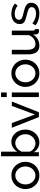

<svg xmlns="http://www.w3.org/2000/svg" viewBox="1442 -2212 780 3704"><g transform="rotate(-90 1832.0 -360.0)"><path d="M36.1 -259.8Q36.1 -314.9 55.7 -364Q75.2 -413.1 109.6 -450Q144 -486.8 192.6 -508.8Q241.2 -530.8 298.8 -530.8Q356.9 -530.8 406 -508.8Q455.1 -486.8 489.5 -450Q523.9 -413.1 543.5 -364Q563 -314.9 563 -259.8Q563 -205.6 543.9 -156.7Q524.9 -107.9 490 -71Q455.1 -34.2 406.5 -12.2Q357.9 9.8 298.8 9.8Q239.7 9.8 191.4 -12.2Q143.1 -34.2 108.6 -71Q74.2 -107.9 55.2 -157Q36.1 -206.1 36.1 -259.8ZM126 -258.8Q126 -217.8 139.4 -182.9Q152.8 -147.9 176.5 -122.1Q200.2 -96.2 231.7 -81.1Q263.2 -65.9 298.8 -65.9Q335 -65.9 366.5 -81.1Q397.9 -96.2 421.9 -122.6Q445.8 -148.9 459.5 -184.6Q473.1 -220.2 473.1 -261.2Q473.1 -301.3 459.5 -336.7Q445.8 -372.1 421.9 -398.4Q397.9 -424.8 366.5 -439.9Q335 -455.1 298.8 -455.1Q262.7 -455.1 231.4 -439.5Q200.2 -423.8 176.5 -397.5Q152.8 -371.1 139.4 -335.4Q126 -299.8 126 -258.8Z M669.4 0V-730H757.8V-418Q791 -468.8 838.9 -499.8Q886.7 -530.8 950.7 -530.8Q1004.9 -530.8 1047.9 -507.8Q1090.8 -484.9 1121.3 -447.5Q1151.9 -410.2 1168.2 -360.6Q1184.6 -311 1184.6 -258.8Q1184.6 -203.6 1165.5 -154.8Q1146.5 -106 1113.5 -69.6Q1080.6 -33.2 1034.9 -11.7Q989.3 9.8 937.5 9.8Q876.5 9.8 826.7 -20Q776.9 -49.8 747.6 -98.1V0ZM757.8 -182.1Q762.7 -157.2 779.1 -136.2Q795.4 -115.2 818.1 -99.6Q840.8 -84 866.2 -75Q891.6 -65.9 915.5 -65.9Q954.6 -65.9 987.5 -82Q1020.5 -98.1 1044.7 -125Q1068.8 -151.9 1081.8 -186.5Q1094.7 -221.2 1094.7 -258.8Q1094.7 -296.9 1082.3 -332.5Q1069.8 -368.2 1047.1 -395Q1024.4 -421.9 992.9 -438.5Q961.4 -455.1 923.8 -455.1Q896 -455.1 870.8 -445.1Q845.7 -435.1 824.2 -418.5Q802.7 -401.9 786.1 -379.9Q769.5 -357.9 757.8 -333Z M1219.2 -522H1310.1L1475.1 -77.1L1641.1 -522H1725.1L1519 0H1425.3Z M1811.5 0V-522H1899.9V0ZM1811.5 -620.1V-730H1899.9V-620.1Z M2006.8 -259.8Q2006.8 -314.9 2026.4 -364Q2045.9 -413.1 2080.3 -450Q2114.7 -486.8 2163.3 -508.8Q2211.9 -530.8 2269.5 -530.8Q2327.6 -530.8 2376.7 -508.8Q2425.8 -486.8 2460.2 -450Q2494.6 -413.1 2514.2 -364Q2533.7 -314.9 2533.7 -259.8Q2533.7 -205.6 2514.6 -156.7Q2495.6 -107.9 2460.7 -71Q2425.8 -34.2 2377.2 -12.2Q2328.6 9.8 2269.5 9.8Q2210.4 9.8 2162.1 -12.2Q2113.8 -34.2 2079.3 -71Q2044.9 -107.9 2025.9 -157Q2006.8 -206.1 2006.8 -259.8ZM2096.7 -258.8Q2096.7 -217.8 2110.1 -182.9Q2123.5 -147.9 2147.2 -122.1Q2170.9 -96.2 2202.4 -81.1Q2233.9 -65.9 2269.5 -65.9Q2305.7 -65.9 2337.2 -81.1Q2368.7 -96.2 2392.6 -122.6Q2416.5 -148.9 2430.2 -184.6Q2443.8 -220.2 2443.8 -261.2Q2443.8 -301.3 2430.2 -336.7Q2416.5 -372.1 2392.6 -398.4Q2368.7 -424.8 2337.2 -439.9Q2305.7 -455.1 2269.5 -455.1Q2233.4 -455.1 2202.1 -439.5Q2170.9 -423.8 2147.2 -397.5Q2123.5 -371.1 2110.1 -335.4Q2096.7 -299.8 2096.7 -258.8Z M2635.3 -209V-522H2723.1V-226.1Q2723.1 -65.9 2834.5 -65.9Q2888.7 -65.9 2936 -100.3Q2983.4 -134.8 3006.3 -194.8V-522H3094.2V-107.9Q3094.2 -77.1 3122.6 -76.2V0Q3107.4 2 3098.9 2.4Q3090.3 2.9 3082.5 2.9Q3056.6 2.9 3039.1 -12.5Q3021.5 -27.8 3020.5 -50.8L3018.6 -111.8Q2983.4 -52.7 2926.3 -21.5Q2869.1 9.8 2801.3 9.8Q2719.2 9.8 2677.2 -45.2Q2635.3 -100.1 2635.3 -209Z M3194.8 -65.9 3232.9 -125Q3278.8 -89.8 3325 -72.5Q3371.1 -55.2 3421.9 -55.2Q3479 -55.2 3512.5 -77.6Q3545.9 -100.1 3545.9 -141.1Q3545.9 -160.2 3536.9 -173.6Q3527.8 -187 3509.8 -197Q3491.7 -207 3463.9 -215.1Q3436 -223.1 3398.9 -231.9Q3352.1 -244.1 3317.9 -255.1Q3283.7 -266.1 3261.7 -281Q3239.7 -295.9 3229.7 -316.9Q3219.7 -337.9 3219.7 -369.1Q3219.7 -408.2 3235.4 -438.7Q3251 -469.2 3277.8 -489.5Q3304.7 -509.8 3341.3 -520.3Q3377.9 -530.8 3419.9 -530.8Q3479 -530.8 3530 -512Q3581.1 -493.2 3615.7 -461.9L3575.7 -409.2Q3542.5 -438 3501.7 -452.4Q3460.9 -466.8 3418 -466.8Q3370.1 -466.8 3336.4 -446.3Q3302.7 -425.8 3302.7 -380.9Q3302.7 -362.8 3309.3 -350.8Q3315.9 -338.9 3330.8 -329.8Q3345.7 -320.8 3369.4 -314Q3393.1 -307.1 3425.8 -298.8Q3477.5 -286.6 3516.1 -274.4Q3554.7 -262.2 3580.3 -245.1Q3606 -228 3618.4 -205.1Q3630.9 -182.1 3630.9 -148.9Q3630.9 -75.7 3575 -33Q3519 9.8 3423.8 9.8Q3360.8 9.8 3299.8 -9.5Q3238.8 -28.8 3194.8 -65.9Z"/></g></svg>

Font: Raleway Medium
Style: Regular
Weight: 500
Designer: Matt McInerney, Pablo Impallari, Rodrigo Fuenzalida
Foundry: Matt McInerney, Pablo Impallari, Rodrigo Fuenzalida
Version: Version 3.000g; ttfautohint (v1.5) -l 8 -r 28 -G 28 -x 14 -D